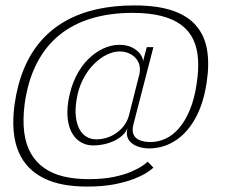

<svg xmlns="http://www.w3.org/2000/svg" viewBox="-20 -686 834 709"><path d="M302 3Q359.5 3 402.8 -5.5Q446 -14 476 -26Q506 -38 523.5 -49.5Q541 -61 546.5 -67L525.5 -89Q522 -85 507.5 -74.8Q493 -64.5 466.5 -52.8Q440 -41 400.5 -32.8Q361 -24.5 307.5 -24.5Q256.5 -24.5 215.5 -34.2Q174.5 -44 144 -65Q113.5 -86 94.5 -118.8Q75.5 -151.5 69.5 -197Q63.5 -242.5 71 -302Q83 -388.5 115.8 -452Q148.5 -515.5 199.5 -556.8Q250.5 -598 318.5 -618.2Q386.5 -638.5 469 -638.5Q531.5 -638.5 576 -627Q620.5 -615.5 649.5 -593.8Q678.5 -572 693.5 -540.5Q708.5 -509 711.2 -468.2Q714 -427.5 706.5 -379Q698.5 -322 681.2 -280.5Q664 -239 641.2 -212.8Q618.5 -186.5 591.5 -174Q564.5 -161.5 536 -161.5Q514 -161.5 497.2 -167.8Q480.5 -174 473.5 -188.5Q466.5 -203 473 -228L546.5 -512H522L508 -459Q509 -470 499.2 -484.5Q489.5 -499 469.5 -509.8Q449.5 -520.5 420.5 -520.5Q391.5 -520.5 361.8 -507Q332 -493.5 305.5 -467.2Q279 -441 260 -402.5Q241 -364 232.5 -314Q226 -272.5 230.8 -241.5Q235.5 -210.5 248.8 -190Q262 -169.5 281.5 -159.2Q301 -149 323.5 -149Q351 -149 376.8 -156.5Q402.5 -164 422.2 -178Q442 -192 451 -212.5Q446 -194 450.5 -180Q455 -166 467 -156.8Q479 -147.5 495.8 -142.8Q512.5 -138 531.5 -138Q557.5 -138 584.2 -146.2Q611 -154.5 636 -172.5Q661 -190.5 682.2 -219Q703.5 -247.5 719.2 -287.5Q735 -327.5 743 -380.5Q753.5 -448 744.8 -501Q736 -554 704.5 -591Q673 -628 616.5 -647Q560 -666 476.5 -666Q401 -666 337.2 -651.8Q273.5 -637.5 222 -608.5Q170.5 -579.5 132 -535.8Q93.5 -492 68.8 -432.8Q44 -373.5 33.5 -298.5Q26.5 -244.5 30.5 -201.2Q34.5 -158 49 -124.5Q63.5 -91 87.2 -67Q111 -43 143.2 -27.2Q175.5 -11.5 215.5 -4.2Q255.5 3 302 3ZM335 -171.5Q315.5 -171.5 299.5 -181Q283.5 -190.5 273.5 -209Q263.5 -227.5 260.2 -254.5Q257 -281.5 262.5 -316Q269 -359 286.2 -392.5Q303.5 -426 326.5 -449Q349.5 -472 374.2 -484Q399 -496 421.5 -496Q444.5 -496 463 -485.8Q481.5 -475.5 490.8 -456.8Q500 -438 495 -413L455.5 -257Q444 -219.5 410.5 -195.5Q377 -171.5 335 -171.5Z"/></svg>

Font: Anybody UltraCondensed Thin ExtraLight
Style: Italic
Weight: 250
Italic angle: -10°
Version: Version 1.111